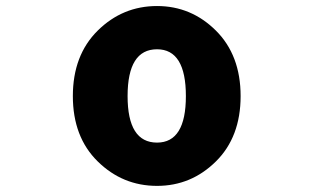

<svg xmlns="http://www.w3.org/2000/svg" viewBox="-20 -603 1040 637"><path d="M501 13.7Q386.7 13.7 304.2 -67.4Q221.7 -148.4 221.7 -284.2Q221.7 -419.9 304.2 -501.5Q386.7 -583 501 -583Q614.3 -583 696.3 -501.5Q778.3 -419.9 778.3 -284.2Q778.3 -148.4 696.3 -67.4Q614.3 13.7 501 13.7ZM501 -129.9Q596.7 -129.9 596.7 -284.2Q596.7 -439.5 501 -439.5Q403.3 -439.5 403.3 -284.2Q403.3 -129.9 501 -129.9Z"/></svg>

Font: GenEi Gothic M Heavy
Style: Regular
Weight: 800
Designer: o_tamon (Modified); [Source Han Sans]
Ryoko NISHIZUKA  (kana & ideographs); Paul D. Hunt (Latin, Greek & Cyrillic); Wenl
Version: Version 1.1a;Original Version 1.004